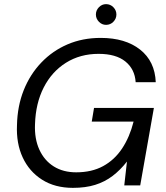

<svg xmlns="http://www.w3.org/2000/svg" viewBox="-20 -895 801 927"><path d="M332 12Q245 12 183 -27.5Q121 -67 89.5 -135Q58 -203 62 -291Q64 -383 94.5 -459.5Q125 -536 179.5 -593Q234 -650 306.5 -681Q379 -712 466 -712Q585 -712 656.5 -655.5Q728 -599 732 -498H635Q631 -561 585.5 -598Q540 -635 456 -635Q367 -635 298.5 -592Q230 -549 191 -472.5Q152 -396 149 -295Q146 -225 170 -172.5Q194 -120 239.5 -91.5Q285 -63 348 -63Q423 -63 478 -93Q533 -123 569.5 -178Q606 -233 625 -308H423L434 -374H723L657 0H580L593 -115Q561 -74 523.5 -45.5Q486 -17 439.5 -2.5Q393 12 332 12ZM492 -775Q472 -775 457.5 -790Q443 -805 443 -825Q443 -845 457.5 -860Q472 -875 492 -875Q513 -875 527.5 -860Q542 -845 542 -825Q542 -805 527.5 -790Q513 -775 492 -775Z"/></svg>

Font: DM Sans 17pt
Style: Italic
Weight: 400
Italic angle: -10°
Version: Version 4.004;gftools[0.9.30]